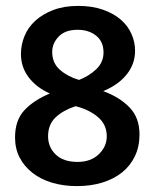

<svg xmlns="http://www.w3.org/2000/svg" viewBox="-20 -622 524 651"><path d="M245 -602Q293 -602 329.5 -589Q366 -576 390 -555Q414 -534 426 -506.5Q438 -479 438 -450Q438 -405 409.5 -369.5Q381 -334 330 -313Q385 -293 419 -258Q453 -223 453 -166Q453 -125 437.5 -92.5Q422 -60 394 -37.5Q366 -15 327 -3Q288 9 241 9Q195 9 156.5 -2.5Q118 -14 90 -36Q62 -58 46.5 -88Q31 -118 31 -156Q31 -214 62.5 -248Q94 -282 149 -305Q104 -325 77.5 -359.5Q51 -394 51 -439Q51 -470 63 -499.5Q75 -529 99.5 -551.5Q124 -574 160.5 -588Q197 -602 245 -602ZM157 -446Q157 -408 183.5 -385Q210 -362 248 -351Q282 -364 306.5 -387.5Q331 -411 331 -444Q331 -481 306 -501Q281 -521 243 -521Q201 -521 179 -498Q157 -475 157 -446ZM236 -262Q194 -248 168.5 -224Q143 -200 143 -160Q143 -123 169 -98Q195 -73 243 -73Q288 -73 315 -99Q342 -125 342 -160Q342 -200 311.5 -225.5Q281 -251 236 -262Z"/></svg>

Font: Mukta Mahee SemiBold
Style: Regular
Weight: 600
Designer: Shuchita Grover, Noopur Datye, Girish Dalvi, Yashodeep Gholap
Foundry: Ek Type
Version: Version 2.538;PS 1.000;hotconv 16.6.51;makeotf.lib2.5.65220;